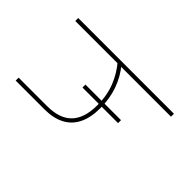

<svg xmlns="http://www.w3.org/2000/svg" viewBox="-190 -880 1032 1032"><g transform="rotate(-45 325.5 -364.0)"><path d="M295.9 -300.8Q224.6 -300.8 176.3 -324.5Q127.9 -348.1 103.5 -394.8Q79.1 -441.4 79.1 -509.8V-727.5H101.6V-509.8Q101.6 -416.5 149.7 -369.9Q197.8 -323.2 296.4 -323.2Q370.6 -323.2 431.2 -347.2Q491.7 -371.1 543 -415.5V-387.2Q494.1 -345.7 431.4 -323.2Q368.7 -300.8 295.9 -300.8ZM532.2 0V-727.5H554.7V0ZM306.6 -176.8V-447.3H329.1V-176.8Z"/></g></svg>

Font: Inter 24pt Thin
Style: Regular
Weight: 250
Designer: Rasmus Andersson
Foundry: rsms
Version: Version 4.001;git-66647c0bb